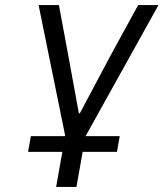

<svg xmlns="http://www.w3.org/2000/svg" viewBox="-20 -536 644 756"><path d="M90.5 62 101.5 0H237L132 -516H212L249.5 -314L290.5 -90H294.5L413.5 -314L524 -516H604L317 0H451.5L440.5 62H305.5L281 200H201L225.5 62Z"/></svg>

Font: JuliaMono Light
Style: Italic
Weight: 300
Italic angle: -9°
Monospace: yes
Designer: cormullion
Foundry: corm
Version: Version 0.054; ttfautohint (v1.8.4)